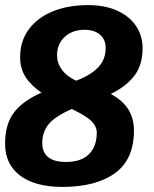

<svg xmlns="http://www.w3.org/2000/svg" viewBox="-22 -725 606 754"><path d="M504 -212Q504 -99 429.5 -45Q355 9 223 9Q116 9 57 -35.5Q-2 -80 -2 -160Q-2 -238 33.5 -284Q69 -330 141 -361Q100 -389 78.5 -422.5Q57 -456 57 -501Q57 -563 91 -609.5Q125 -656 185.5 -680.5Q246 -705 324 -705Q390 -705 438.5 -683Q487 -661 512.5 -622.5Q538 -584 538 -536Q538 -470 506 -428Q474 -386 413 -356Q461 -330 482.5 -294.5Q504 -259 504 -212ZM202 -508Q202 -478 220.5 -452Q239 -426 277 -408Q333 -429 363 -460Q393 -491 393 -537Q393 -569 371 -588.5Q349 -608 310 -608Q262 -608 232 -580Q202 -552 202 -508ZM358 -204Q358 -228 338 -248.5Q318 -269 260 -297Q192 -267 168 -236Q144 -205 144 -164Q144 -89 237 -89Q297 -89 327.5 -119.5Q358 -150 358 -204Z"/></svg>

Font: Krub
Style: Bold Italic
Weight: 700
Italic angle: -8°
Designer: Ekaluck Peanpanawate
Foundry: Cadson Demak Co.,Ltd.
Version: Version 1.000; ttfautohint (v1.6)